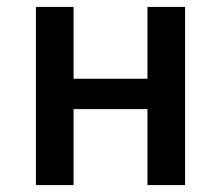

<svg xmlns="http://www.w3.org/2000/svg" viewBox="-20 -536 640 556"><path d="M84 0H193V-220H407V0H516V-516H407V-308H193V-516H84Z"/></svg>

Font: IBM Mono Medium
Style: Regular
Weight: 500
Monospace: yes
Designer: Mike Abbink, Paul van der Laan, Pieter van Rosmalen
Foundry: Bold Monday
Version: Version 2.3